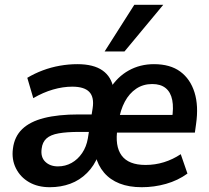

<svg xmlns="http://www.w3.org/2000/svg" viewBox="-20 -772 875 802"><path d="M188 10Q138 10 101.5 -11Q65 -32 46.5 -69Q28 -106 34 -151Q40 -201 72.5 -232.5Q105 -264 164 -279Q223 -294 309 -294H379L369 -221H311Q259 -221 225 -215Q191 -209 174 -193.5Q157 -178 154 -151Q149 -116 169 -96.5Q189 -77 222 -77Q253 -77 279 -91.5Q305 -106 323 -132.5Q341 -159 347 -194L367 -320Q374 -366 353 -388Q332 -410 282 -410Q243 -410 201.5 -398Q160 -386 119 -362L94 -447Q124 -465 158.5 -478Q193 -491 230 -497.5Q267 -504 303 -504Q371 -504 408.5 -477.5Q446 -451 454 -401H439Q470 -451 517.5 -477.5Q565 -504 623 -504Q691 -504 733 -473Q775 -442 792.5 -386Q810 -330 799 -254L794 -218H449L460 -292H716L698 -274Q706 -321 699.5 -354Q693 -387 672 -404Q651 -421 616 -421Q578 -421 549 -401.5Q520 -382 501.5 -347.5Q483 -313 475 -264L471 -237Q459 -162 488 -122.5Q517 -83 588 -83Q628 -83 665 -94.5Q702 -106 735 -128L763 -47Q723 -18 673.5 -4Q624 10 572 10Q519 10 479.5 -5.5Q440 -21 414.5 -51Q389 -81 379 -122H390Q374 -80 343.5 -49.5Q313 -19 273.5 -4.5Q234 10 188 10ZM417 -557 541 -752H662L500 -557Z"/></svg>

Font: Nunito Sans 10pt SemiCondensed
Style: Bold Italic
Weight: 700
Width: 4
Italic angle: -9°
Designer: Vernon Adams
Foundry: Vernon Adams
Version: Version 3.101;gftools[0.9.27]